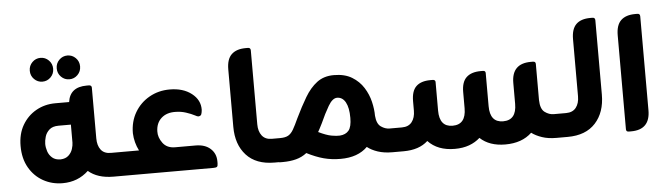

<svg xmlns="http://www.w3.org/2000/svg" viewBox="-42 -750 3178 916"><g transform="rotate(-5 1547.0 -292.5)"><path d="M172 -481Q149 -481 132.5 -497.5Q116 -514 116 -538Q116 -562 132.5 -578.5Q149 -595 172 -595Q195 -595 211.5 -578.5Q228 -562 228 -538Q228 -514 211.5 -497.5Q195 -481 172 -481ZM301 -481Q278 -481 261.5 -497.5Q245 -514 245 -538Q245 -562 261.5 -578.5Q278 -595 301 -595Q324 -595 340.5 -578.5Q357 -562 357 -538Q357 -514 340.5 -497.5Q324 -481 301 -481ZM467 -114H503V0H470Q394 0 350 -38Q299 10 226 10Q175 10 133 -13.5Q91 -37 66 -80.5Q41 -124 41 -184Q41 -242 65.5 -284Q90 -326 131.5 -349.5Q173 -373 224 -373H290Q300 -444 380 -444H390Q404 -444 404 -432V-189Q404 -155 419.5 -134.5Q435 -114 467 -114ZM226 -104Q250 -105 264 -118Q278 -131 283.5 -148.5Q289 -166 289 -179V-265H230Q201 -265 185.5 -251Q170 -237 164.5 -218Q159 -199 159 -184Q159 -167 165 -148.5Q171 -130 186 -117Q201 -104 226 -104Z M775 -114H873Q918 -114 944 -90.5Q970 -67 970 -30V-20Q970 -7 965.5 -3.5Q961 0 948 0H492V-114H602Q582 -153 580 -198Q580 -254 605.5 -297.5Q631 -341 675 -366Q719 -391 773 -391Q837 -391 877.5 -359.5Q918 -328 917 -281Q916 -268 913 -260Q910 -252 899 -251Q893 -251 883 -257Q866 -266 841.5 -274Q817 -282 791 -282Q749 -283 723.5 -260Q698 -237 697 -197Q696 -168 716 -141Q736 -114 775 -114Z M1274 0H1241Q1153 0 1106.5 -51Q1060 -102 1060 -187V-462Q1060 -511 1083.5 -533.5Q1107 -556 1152 -556H1162Q1175 -556 1175 -543V-189Q1175 -155 1191 -134.5Q1207 -114 1238 -114H1274Z M1802 -114H1838V0H1805Q1766 0 1736 -10Q1706 -20 1686 -36Q1640 10 1557 10Q1514 10 1476.5 0Q1439 -10 1396 -32Q1373 -14 1344.5 -6.5Q1316 1 1281 1H1264V-114H1278Q1303 -114 1317 -122Q1331 -130 1342 -149Q1353 -168 1368 -201Q1394 -255 1419.5 -298Q1445 -341 1478 -366Q1511 -391 1559 -391Q1611 -391 1645.5 -370Q1680 -349 1700.5 -316.5Q1721 -284 1729.5 -248Q1738 -212 1738 -181Q1741 -142 1761 -128Q1781 -114 1802 -114ZM1563 -101Q1591 -103 1605.5 -120.5Q1620 -138 1620 -181Q1620 -230 1605.5 -256Q1591 -282 1565 -282Q1543 -282 1522.5 -247Q1502 -212 1482 -167Q1475 -153 1470 -143.5Q1465 -134 1461 -127Q1498 -109 1522.5 -104.5Q1547 -100 1563 -101Z M2588 -114H2624V0H2590Q2552 0 2522.5 -10Q2493 -20 2473 -35Q2426 10 2346 10Q2270 10 2225 -32Q2203 -12 2173 -1Q2143 10 2104 10Q2022 10 1976 -39Q1934 0 1859 0H1827V-114H1861Q1893 -114 1909 -134.5Q1925 -155 1925 -189V-234Q1925 -283 1948 -305Q1971 -327 2016 -327H2026Q2040 -327 2040 -316V-179Q2040 -101 2103 -101Q2167 -101 2167 -179V-257Q2167 -305 2190.5 -327Q2214 -349 2259 -349H2269Q2282 -349 2282 -338V-179Q2282 -101 2345 -101Q2409 -101 2409 -179V-279Q2409 -372 2501 -372H2511Q2524 -372 2524 -360V-187Q2525 -144 2545.5 -129Q2566 -114 2588 -114Z M2645 0H2613V-114H2647Q2679 -114 2695 -134.5Q2711 -155 2711 -189V-462Q2711 -511 2734 -533.5Q2757 -556 2802 -556H2812Q2825 -556 2825 -543V-187Q2825 -102 2778.5 -51Q2732 0 2645 0Z M2949 0H2938Q2925 0 2925 -12V-462Q2925 -511 2948.5 -533.5Q2972 -556 3017 -556H3027Q3040 -556 3040 -543V-93Q3040 0 2949 0Z"/></g></svg>

Font: Zain ExtraBold
Style: Regular
Weight: 800
Designer: Zain,Boutros
Foundry: Mobile Telecommunications Company (Zain), 2024
Version: Version 1.50; ttfautohint (v1.8.4)